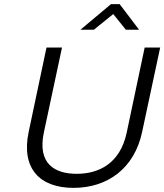

<svg xmlns="http://www.w3.org/2000/svg" viewBox="-20 -900 795 929"><path d="M205 -670 119 -263C81 -85 172 9 336 9C500 9 631 -85 668 -263L755 -670H680L593 -258C561 -109 459 -59 351 -59C243 -59 161 -109 192 -258L280 -670ZM369 -756H434L528 -832L589 -756H653L559 -880H517Z"/></svg>

Font: LT Wave Text Light Italic
Style: Regular
Weight: 300
Designer: Daniel Lyons
Version: Version 2.5 (Glyphs App)